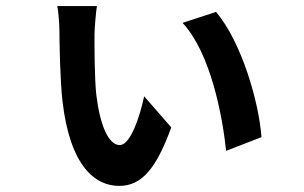

<svg xmlns="http://www.w3.org/2000/svg" viewBox="-20 -574 996 630"><path d="M298 -554H168C171 -543 175 -494 175 -474C175 -436 177 -313 185 -242C210 -27 293 36 371 36C446 36 493 -22 542 -156L453 -258C440 -196 409 -98 373 -98C336 -98 308 -163 296 -263C290 -317 290 -420 290 -460C290 -477 295 -538 298 -554ZM689 -535 579 -499C672 -399 710 -192 722 -79L838 -124C830 -236 774 -434 689 -535Z"/></svg>

Font: Kinto Sans
Style: Bold
Weight: 700
Designer: Authors: Ryoko NISHIZUKA  (kana & ideographs); Paul D. Hunt (Latin, Greek & Cyrillic); Wenlong ZHANG  (bopomofo); Sandol
Foundry: Adobe Systems Incorporated, ookami Inc.
Version: Version 0.001